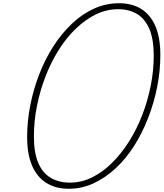

<svg xmlns="http://www.w3.org/2000/svg" viewBox="-20 -1150 1013 1189"><path d="M405 19Q327 19 269 -16Q211 -51 179.5 -122.5Q148 -194 148 -301Q148 -399 167.5 -498Q187 -597 223 -690Q259 -783 310 -862.5Q361 -942 424.5 -1002.5Q488 -1063 562 -1096.5Q636 -1130 717 -1130Q797 -1130 854 -1095Q911 -1060 942 -989Q973 -918 973 -809Q973 -711 953.5 -612.5Q934 -514 898 -421Q862 -328 811.5 -248Q761 -168 697 -108.5Q633 -49 560 -15Q487 19 405 19ZM413 -19Q484 -19 550 -51.5Q616 -84 674 -141.5Q732 -199 779.5 -274.5Q827 -350 861 -438Q895 -526 913.5 -619.5Q932 -713 932 -805Q932 -907 905 -970.5Q878 -1034 828.5 -1063.5Q779 -1093 711 -1093Q639 -1093 573 -1060.5Q507 -1028 448.5 -971.5Q390 -915 342.5 -839Q295 -763 261 -674.5Q227 -586 208.5 -492Q190 -398 190 -305Q190 -204 217 -141Q244 -78 294.5 -48.5Q345 -19 413 -19Z"/></svg>

Font: Playwrite CU Thin
Style: Regular
Weight: 250
Designer: Veronika Burian, José Scaglione
Foundry: TypeTogether
Version: Version 1.002